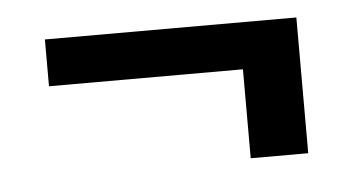

<svg xmlns="http://www.w3.org/2000/svg" viewBox="-30 -362 525 286"><g transform="rotate(-5 233.0 -218.5)"><path d="M335 -250H45V-320H421V-117H335Z"/></g></svg>

Font: Niramit
Style: Regular
Weight: 400
Version: Version 1.000; ttfautohint (v1.6)